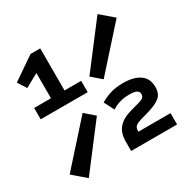

<svg xmlns="http://www.w3.org/2000/svg" viewBox="-151 -770 883 909"><g transform="rotate(-30 290.0 -315.0)"><path d="M20 -344V-406H112V-544L39 -504L9 -551L133 -636H186V-406H277V-344ZM373 -359 321 -404 502 -641 572 -581ZM78 11 8 -49 207 -271 259 -226ZM316 0V-50Q316 -99 340.5 -126.5Q365 -154 415 -167L462 -180Q479 -185 486 -191.5Q493 -198 493 -209Q493 -223 481 -229.5Q469 -236 441 -236Q386 -236 346 -209L318 -264Q341 -278 371 -288Q401 -298 442 -298Q501 -298 534 -275Q567 -252 567 -205Q567 -169 545.5 -151Q524 -133 480 -120L431 -106Q411 -100 401 -92Q391 -84 391 -62H567V0Z"/></g></svg>

Font: Sometype Mono
Style: Bold
Weight: 700
Monospace: yes
Designer: Ryoichi Tsunekawa
Foundry: Dharma Type
Version: Version 1.000; ttfautohint (v1.8.3)